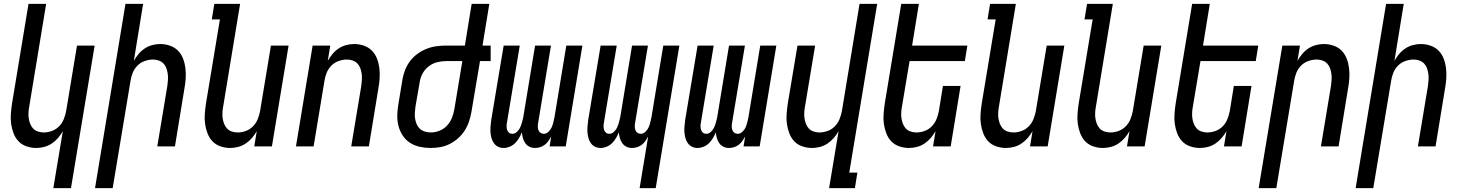

<svg xmlns="http://www.w3.org/2000/svg" viewBox="-20 -755 7540 990"><path d="M255 215 304 -79Q294 -61 279.5 -44Q265 -27 247 -15Q229 -3 208 2.5Q187 8 167 8Q141 8 116.5 -0.5Q92 -9 75.5 -26.5Q59 -44 50 -67.5Q41 -91 37.5 -116Q34 -141 36 -167.5Q38 -194 42 -221L127 -735H218L131 -207Q128 -192 127 -176.5Q126 -161 128 -146Q130 -131 135.5 -117Q141 -103 150.5 -92.5Q160 -82 175 -77Q190 -72 205 -72Q226 -72 247 -79.5Q268 -87 284 -103Q300 -119 308.5 -140Q317 -161 321 -182L377 -520H468L346 215Z M470 215 627 -735H718L670 -441Q680 -459 694 -476Q708 -493 726 -505Q744 -517 765 -522.5Q786 -528 806 -528Q832 -528 856.5 -519.5Q881 -511 898 -493.5Q915 -476 924 -452.5Q933 -429 936 -404Q939 -379 937.5 -352.5Q936 -326 931 -299L882 0H791L843 -313Q845 -328 846 -343.5Q847 -359 845 -374Q843 -389 838 -403Q833 -417 823 -427.5Q813 -438 798.5 -443Q784 -448 769 -448Q748 -448 726.5 -440.5Q705 -433 689 -417Q673 -401 664.5 -380Q656 -359 653 -338L561 215Z M1167 8Q1141 8 1116.5 -0.5Q1092 -9 1075.5 -26.5Q1059 -44 1050 -67.5Q1041 -91 1037.5 -116Q1034 -141 1036 -167.5Q1038 -194 1042 -221L1114 -655H1072L1085 -735H1218L1131 -207Q1128 -192 1127 -176.5Q1126 -161 1128 -146Q1130 -131 1135.5 -117Q1141 -103 1150.5 -92.5Q1160 -82 1175 -77Q1190 -72 1205 -72Q1226 -72 1247 -79.5Q1268 -87 1284 -103Q1300 -119 1308.5 -140Q1317 -161 1321 -182L1377 -520H1468L1382 0H1291L1304 -79Q1294 -61 1279.5 -44Q1265 -27 1247 -15Q1229 -3 1208 2.5Q1187 8 1167 8Z M1506 0 1592 -520H1683L1670 -441Q1680 -459 1694 -476Q1708 -493 1726 -505Q1744 -517 1765 -522.5Q1786 -528 1806 -528Q1832 -528 1856.5 -519.5Q1881 -511 1898 -493.5Q1915 -476 1924 -452.5Q1933 -429 1936 -404Q1939 -379 1937.5 -352.5Q1936 -326 1931 -299L1882 0H1791L1843 -313Q1845 -328 1846 -343.5Q1847 -359 1845 -374Q1843 -389 1838 -403Q1833 -417 1823 -427.5Q1813 -438 1798.5 -443Q1784 -448 1769 -448Q1748 -448 1726.5 -440.5Q1705 -433 1689 -417Q1673 -401 1664.5 -380Q1656 -359 1653 -338L1597 0Z M2201 8Q2172 8 2144.5 2Q2117 -4 2094.5 -18.5Q2072 -33 2057 -55.5Q2042 -78 2035 -104.5Q2028 -131 2028.5 -159.5Q2029 -188 2034 -217L2055 -344Q2059 -369 2068.5 -393.5Q2078 -418 2094 -439.5Q2110 -461 2132 -477Q2154 -493 2179 -503Q2204 -513 2229.5 -516.5Q2255 -520 2280 -520H2377L2412 -735H2503L2468 -520H2510V-440H2455L2411 -179Q2407 -155 2399 -130.5Q2391 -106 2377 -83.5Q2363 -61 2343 -43Q2323 -25 2299.5 -13Q2276 -1 2250.5 3.5Q2225 8 2201 8ZM2201 -72Q2224 -72 2246.5 -81Q2269 -90 2285.5 -108Q2302 -126 2310.5 -148Q2319 -170 2323 -193L2364 -440H2280Q2257 -440 2233.5 -434Q2210 -428 2190.5 -413Q2171 -398 2159 -376Q2147 -354 2144 -331L2122 -204Q2120 -188 2119 -172.5Q2118 -157 2120.5 -142Q2123 -127 2129 -113.5Q2135 -100 2145.5 -90.5Q2156 -81 2171 -76.5Q2186 -72 2201 -72Z M2739 8Q2723 8 2710 1.5Q2697 -5 2688.5 -17Q2680 -29 2676 -43.5Q2672 -58 2671 -73Q2665 -58 2656.5 -43.5Q2648 -29 2636 -17Q2624 -5 2608 1.5Q2592 8 2577 8Q2561 8 2548 1.5Q2535 -5 2526.5 -17Q2518 -29 2514 -44Q2510 -59 2509 -74Q2508 -89 2509.5 -105Q2511 -121 2513 -137L2577 -520H2660L2594 -123Q2592 -113 2592 -103.5Q2592 -94 2595 -85Q2598 -76 2605 -70.5Q2612 -65 2622 -65Q2635 -65 2646 -75.5Q2657 -86 2662.5 -98.5Q2668 -111 2671.5 -124Q2675 -137 2678 -150L2739 -520H2821L2755 -123Q2753 -113 2753 -103.5Q2753 -94 2756 -85Q2759 -76 2766.5 -70.5Q2774 -65 2784 -65Q2797 -65 2808 -75.5Q2819 -86 2824.5 -98.5Q2830 -111 2833 -124Q2836 -137 2839 -150L2900 -520H2983L2897 0H2814L2822 -51Q2816 -40 2808 -28.5Q2800 -17 2789 -8.5Q2778 0 2764.5 4Q2751 8 2739 8Z M3278 215 3322 -51Q3316 -40 3308 -28.5Q3300 -17 3289 -8.5Q3278 0 3264.5 4Q3251 8 3239 8Q3223 8 3210 1.5Q3197 -5 3188.5 -17Q3180 -29 3176 -43.5Q3172 -58 3171 -73Q3165 -58 3156.5 -43.5Q3148 -29 3136 -17Q3124 -5 3108 1.5Q3092 8 3077 8Q3061 8 3048 1.5Q3035 -5 3026.5 -17Q3018 -29 3014 -44Q3010 -59 3009 -74Q3008 -89 3009.5 -105Q3011 -121 3013 -137L3077 -520H3160L3094 -123Q3092 -113 3092 -103.5Q3092 -94 3095 -85Q3098 -76 3105 -70.5Q3112 -65 3122 -65Q3135 -65 3146 -75.5Q3157 -86 3162.5 -98.5Q3168 -111 3171.5 -124Q3175 -137 3178 -150L3239 -520H3321L3255 -123Q3253 -113 3253 -103.5Q3253 -94 3256 -85Q3259 -76 3266.5 -70.5Q3274 -65 3284 -65Q3297 -65 3308 -75.5Q3319 -86 3324.5 -98.5Q3330 -111 3333 -124Q3336 -137 3339 -150L3400 -520H3483L3361 215Z M3739 8Q3723 8 3710 1.5Q3697 -5 3688.5 -17Q3680 -29 3676 -43.5Q3672 -58 3671 -73Q3665 -58 3656.5 -43.5Q3648 -29 3636 -17Q3624 -5 3608 1.5Q3592 8 3577 8Q3561 8 3548 1.5Q3535 -5 3526.5 -17Q3518 -29 3514 -44Q3510 -59 3509 -74Q3508 -89 3509.5 -105Q3511 -121 3513 -137L3577 -520H3660L3594 -123Q3592 -113 3592 -103.5Q3592 -94 3595 -85Q3598 -76 3605 -70.5Q3612 -65 3622 -65Q3635 -65 3646 -75.5Q3657 -86 3662.5 -98.5Q3668 -111 3671.5 -124Q3675 -137 3678 -150L3739 -520H3821L3755 -123Q3753 -113 3753 -103.5Q3753 -94 3756 -85Q3759 -76 3766.5 -70.5Q3774 -65 3784 -65Q3797 -65 3808 -75.5Q3819 -86 3824.5 -98.5Q3830 -111 3833 -124Q3836 -137 3839 -150L3900 -520H3983L3897 0H3814L3822 -51Q3816 -40 3808 -28.5Q3800 -17 3789 -8.5Q3778 0 3764.5 4Q3751 8 3739 8Z M4255 215 4304 -79Q4294 -61 4279.5 -44Q4265 -27 4247 -15Q4229 -3 4208 2.5Q4187 8 4167 8Q4141 8 4116.5 -0.5Q4092 -9 4075.5 -26.5Q4059 -44 4050 -67.5Q4041 -91 4037.5 -116Q4034 -141 4036 -167.5Q4038 -194 4042 -221L4092 -520H4183L4131 -207Q4128 -192 4127 -176.5Q4126 -161 4128 -146Q4130 -131 4135.5 -117Q4141 -103 4150.5 -92.5Q4160 -82 4175 -77Q4190 -72 4205 -72Q4226 -72 4247 -79.5Q4268 -87 4284 -103Q4300 -119 4308.5 -140Q4317 -161 4321 -182L4412 -735H4503L4359 135H4401L4388 215Z M4667 8Q4641 8 4616.5 -0.5Q4592 -9 4575.5 -26.5Q4559 -44 4550 -67.5Q4541 -91 4537.5 -116Q4534 -141 4536 -167.5Q4538 -194 4542 -221L4627 -735H4718L4683 -520H4968L4955 -440H4670L4631 -207Q4628 -192 4627 -176.5Q4626 -161 4628 -146Q4630 -131 4635.5 -117Q4641 -103 4650.5 -92.5Q4660 -82 4675 -77Q4690 -72 4705 -72Q4726 -72 4747 -79.5Q4768 -87 4784 -103Q4800 -119 4808.5 -140Q4817 -161 4821 -182L4842 -312H4933L4882 0H4791L4804 -79Q4794 -61 4779.5 -44Q4765 -27 4747 -15Q4729 -3 4708 2.5Q4687 8 4667 8Z M5167 8Q5141 8 5116.5 -0.5Q5092 -9 5075.5 -26.5Q5059 -44 5050 -67.5Q5041 -91 5037.5 -116Q5034 -141 5036 -167.5Q5038 -194 5042 -221L5114 -655H5072L5085 -735H5218L5131 -207Q5128 -192 5127 -176.5Q5126 -161 5128 -146Q5130 -131 5135.5 -117Q5141 -103 5150.5 -92.5Q5160 -82 5175 -77Q5190 -72 5205 -72Q5226 -72 5247 -79.5Q5268 -87 5284 -103Q5300 -119 5308.5 -140Q5317 -161 5321 -182L5377 -520H5468L5382 0H5291L5304 -79Q5294 -61 5279.5 -44Q5265 -27 5247 -15Q5229 -3 5208 2.5Q5187 8 5167 8Z M5667 8Q5641 8 5616.5 -0.5Q5592 -9 5575.5 -26.5Q5559 -44 5550 -67.5Q5541 -91 5537.5 -116Q5534 -141 5536 -167.5Q5538 -194 5542 -221L5614 -655H5572L5585 -735H5718L5631 -207Q5628 -192 5627 -176.5Q5626 -161 5628 -146Q5630 -131 5635.5 -117Q5641 -103 5650.5 -92.5Q5660 -82 5675 -77Q5690 -72 5705 -72Q5726 -72 5747 -79.5Q5768 -87 5784 -103Q5800 -119 5808.5 -140Q5817 -161 5821 -182L5877 -520H5968L5882 0H5791L5804 -79Q5794 -61 5779.5 -44Q5765 -27 5747 -15Q5729 -3 5708 2.5Q5687 8 5667 8Z M6167 8Q6141 8 6116.5 -0.5Q6092 -9 6075.5 -26.5Q6059 -44 6050 -67.5Q6041 -91 6037.5 -116Q6034 -141 6036 -167.5Q6038 -194 6042 -221L6127 -735H6218L6183 -520H6468L6455 -440H6170L6131 -207Q6128 -192 6127 -176.5Q6126 -161 6128 -146Q6130 -131 6135.5 -117Q6141 -103 6150.5 -92.5Q6160 -82 6175 -77Q6190 -72 6205 -72Q6226 -72 6247 -79.5Q6268 -87 6284 -103Q6300 -119 6308.5 -140Q6317 -161 6321 -182L6342 -312H6433L6382 0H6291L6304 -79Q6294 -61 6279.5 -44Q6265 -27 6247 -15Q6229 -3 6208 2.5Q6187 8 6167 8Z M6470 215 6592 -520H6683L6670 -441Q6680 -459 6694 -476Q6708 -493 6726 -505Q6744 -517 6765 -522.5Q6786 -528 6806 -528Q6832 -528 6856.5 -519.5Q6881 -511 6898 -493.5Q6915 -476 6924 -452.5Q6933 -429 6936 -404Q6939 -379 6937.5 -352.5Q6936 -326 6931 -299L6882 0H6791L6843 -313Q6845 -328 6846 -343.5Q6847 -359 6845 -374Q6843 -389 6838 -403Q6833 -417 6823 -427.5Q6813 -438 6798.5 -443Q6784 -448 6769 -448Q6748 -448 6726.5 -440.5Q6705 -433 6689 -417Q6673 -401 6664.5 -380Q6656 -359 6653 -338L6561 215Z M6970 215 7127 -735H7218L7170 -441Q7180 -459 7194 -476Q7208 -493 7226 -505Q7244 -517 7265 -522.5Q7286 -528 7306 -528Q7332 -528 7356.5 -519.5Q7381 -511 7398 -493.5Q7415 -476 7424 -452.5Q7433 -429 7436 -404Q7439 -379 7437.5 -352.5Q7436 -326 7431 -299L7382 0H7291L7343 -313Q7345 -328 7346 -343.5Q7347 -359 7345 -374Q7343 -389 7338 -403Q7333 -417 7323 -427.5Q7313 -438 7298.5 -443Q7284 -448 7269 -448Q7248 -448 7226.5 -440.5Q7205 -433 7189 -417Q7173 -401 7164.5 -380Q7156 -359 7153 -338L7061 215Z"/></svg>

Font: Iosevka Medium Oblique
Style: Regular
Weight: 500
Italic angle: -9°
Monospace: yes
Designer: Belleve Invis
Foundry: Belleve Invis
Version: Version 32.5.0; ttfautohint (v1.8.4)